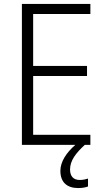

<svg xmlns="http://www.w3.org/2000/svg" viewBox="-20 -785 534 973"><path d="M335 74C335 29 364 -9 410 -51H438V-102H148V-400H421V-451H148V-714H438V-765H91V-51H362C317 -12 286 34 286 81C286 138 319 168 376 168C397 168 413 165 426 160V120C417 123 402 127 384 127C352 127 335 108 335 74Z"/></svg>

Font: Noto Sans Tamil UI SemiCondensed Light
Style: Regular
Weight: 300
Width: 4
Designer: Jelle Bosma - Monotype Design Team
Foundry: Monotype Imaging Inc.
Version: Version 2.004